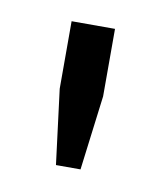

<svg xmlns="http://www.w3.org/2000/svg" viewBox="-40 -835 237 281"><g transform="rotate(10 78.0 -694.5)"><path d="M60 -588.7 46 -699.7V-800H110.5V-699.7L96.5 -588.7Z"/></g></svg>

Font: Big Shoulders Stencil Thin
Style: Regular
Weight: 100
Designer: Patric King
Foundry: XO Type Co
Version: Version 2.001